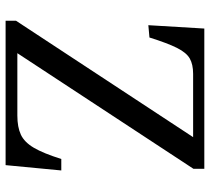

<svg xmlns="http://www.w3.org/2000/svg" viewBox="-52 -698 750 686"><g transform="rotate(90 323.0 -355.0)"><path d="M54 0V-37L470 -670H244Q210 -670 189 -658Q168 -646 151 -612Q134 -578 114 -514L70 -510L82 -710H583V-671L170 -42H393Q434 -42 461 -54.5Q488 -67 508 -101Q528 -135 548 -199H589L570 0Z"/></g></svg>

Font: Literata 36pt
Style: Regular
Weight: 400
Designer: Latin by Veronika Burian and Jose Scaglione. Greek by Irene Vlachou. Cyrillic by Vera Evstafieva.
Foundry: TypeTogether
Version: Version 3.002